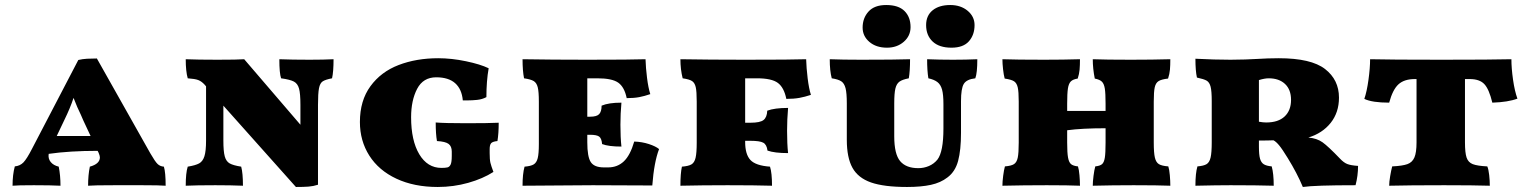

<svg xmlns="http://www.w3.org/2000/svg" viewBox="-20 -738 6111 765"><path d="M640 2Q617 0 547 0H495H436Q353 0 331 2Q331 -41 338 -74Q378 -85 378 -111Q378 -117 373 -129L369 -137Q258 -137 174 -125Q171 -106 182 -92.5Q193 -79 214 -74Q221 -39 221 2Q183 0 115 0Q48 0 30 2Q30 -42 39 -75Q60 -77 73.5 -91Q87 -105 108 -146L292 -499Q309 -503 327 -504Q345 -505 366 -505L579 -127Q598 -94 608 -84.5Q618 -75 633 -74Q640 -51 640 2ZM341 -196 312 -258 302 -281Q288 -309 273 -348Q260 -308 236 -259L206 -196Z M1309 -502Q1309 -452 1303 -426Q1277 -421 1266 -414Q1255 -407 1251 -386.5Q1247 -366 1247 -320V-2Q1229 4 1209.5 5.5Q1190 7 1159 7L870 -317V-178Q870 -135 875.5 -115Q881 -95 895 -87Q909 -79 941 -74Q948 -48 948 2Q900 0 838 0Q762 0 720 2Q720 -49 728 -74Q759 -79 773.5 -87Q788 -95 794.5 -115.5Q801 -136 801 -178V-394L795 -401Q783 -414 770 -419Q757 -424 728 -426Q720 -454 720 -502Q768 -500 846 -500Q928 -500 953 -502L1177 -241V-320Q1177 -365 1171.5 -385Q1166 -405 1151 -413Q1136 -421 1100 -426Q1093 -446 1093 -502Q1143 -500 1214 -500Q1269 -500 1309 -502Z M1414 -252Q1414 -337 1456 -394.5Q1498 -452 1568.5 -479Q1639 -506 1726 -506Q1779 -506 1836.5 -494Q1894 -482 1927 -466Q1918 -415 1918 -351Q1901 -342 1881 -340Q1861 -338 1844.5 -338Q1828 -338 1824 -338Q1820 -383 1793.5 -406.5Q1767 -430 1718 -430Q1666 -430 1642 -384Q1618 -338 1618 -271Q1618 -178 1650.5 -123.5Q1683 -69 1739 -69Q1754 -69 1763 -71Q1771 -73 1775.5 -82.5Q1780 -92 1780 -117V-134Q1780 -155 1767.5 -164.5Q1755 -174 1721 -176Q1716 -204 1716 -250Q1752 -247 1838 -247Q1927 -247 1967 -249Q1967 -206 1962 -176Q1942 -174 1936.5 -167Q1931 -160 1931 -144V-128Q1931 -102 1934 -89.5Q1937 -77 1946 -53Q1904 -26 1845.5 -9.5Q1787 7 1724 7Q1630 7 1559.5 -26Q1489 -59 1451.5 -118Q1414 -177 1414 -252Z M2606 -144Q2586 -92 2579 1L2342 0L2062 2Q2062 -45 2070 -74Q2095 -76 2106.5 -83Q2118 -90 2122.5 -108Q2127 -126 2127 -164V-333Q2127 -373 2122.5 -390.5Q2118 -408 2106.5 -415Q2095 -422 2068 -426Q2062 -456 2062 -502Q2180 -500 2319 -500Q2499 -500 2552 -502Q2553 -468 2558 -428Q2563 -388 2571 -363Q2548 -355 2527 -351Q2506 -347 2477 -347Q2468 -391 2443.5 -408.5Q2419 -426 2360 -426H2320V-273H2331Q2358 -273 2367.5 -283.5Q2377 -294 2377 -317Q2405 -329 2456 -329Q2452 -285 2452 -241Q2452 -190 2456 -154Q2405 -154 2379 -164Q2377 -187 2367 -194Q2357 -201 2331 -201H2320V-171Q2320 -113 2334 -92Q2348 -71 2386 -71H2403Q2440 -71 2465.5 -95Q2491 -119 2507 -174Q2538 -173 2565.5 -164Q2593 -155 2606 -144Z M3120 -308Q3116 -262 3116 -217Q3116 -164 3120 -128Q3066 -128 3038 -138Q3035 -162 3021 -169.5Q3007 -177 2970 -177H2949V-172Q2949 -123 2970 -100.5Q2991 -78 3048 -74Q3056 -49 3056 2Q2988 0 2879 0Q2779 0 2691 2Q2691 -47 2697 -74Q2723 -76 2735 -83Q2747 -90 2751.5 -109.5Q2756 -129 2756 -170V-333Q2756 -374 2752 -391Q2748 -408 2737.5 -415Q2727 -422 2700 -426Q2691 -462 2691 -502Q2807 -500 2949 -500Q3139 -500 3192 -502Q3193 -467 3198 -426Q3203 -385 3211 -360Q3187 -352 3165 -348Q3143 -344 3113 -344Q3104 -389 3079.5 -407.5Q3055 -426 2996 -426H2949V-249H2970Q3009 -249 3022.5 -260Q3036 -271 3037 -297Q3066 -308 3120 -308Z M3354 -181V-326Q3354 -367 3349 -386.5Q3344 -406 3332 -414Q3320 -422 3294 -426Q3286 -456 3286 -502Q3336 -500 3411 -500Q3548 -500 3606 -502Q3606 -454 3601 -426Q3575 -421 3563.5 -412.5Q3552 -404 3547.5 -385Q3543 -366 3543 -326V-195Q3543 -124 3566.5 -96Q3590 -68 3639 -68Q3661 -68 3681 -76.5Q3701 -85 3715 -102Q3739 -133 3739 -226V-323Q3739 -361 3733.5 -381Q3728 -401 3715 -411Q3702 -421 3679 -426Q3674 -456 3674 -502Q3724 -500 3777 -500Q3828 -500 3874 -502Q3874 -447 3866 -426Q3831 -422 3820 -403.5Q3809 -385 3809 -335V-209Q3809 -140 3797.5 -97Q3786 -54 3755 -31Q3728 -10 3689 -1.5Q3650 7 3594 7Q3502 7 3450.5 -11Q3399 -29 3376.5 -69.5Q3354 -110 3354 -181ZM3417 -628Q3417 -666 3440.5 -692Q3464 -718 3511 -718Q3560 -718 3584 -694Q3608 -670 3608 -630Q3608 -595 3581 -571.5Q3554 -548 3514 -548Q3471 -548 3444 -571Q3417 -594 3417 -628ZM3670 -638Q3670 -676 3696 -697Q3722 -718 3766 -718Q3808 -718 3835.5 -695Q3863 -672 3863 -638Q3863 -599 3840.5 -573.5Q3818 -548 3771 -548Q3722 -548 3696 -572.5Q3670 -597 3670 -638Z M4635 -75Q4639 -63 4641 -40Q4643 -17 4643 2Q4593 0 4497 0Q4414 0 4334 2Q4334 -14 4337 -37.5Q4340 -61 4344 -75Q4363 -77 4371 -84Q4379 -91 4382 -109.5Q4385 -128 4385 -170V-227Q4291 -227 4232 -219V-170Q4232 -129 4235.5 -110Q4239 -91 4247.5 -84Q4256 -77 4275 -75Q4279 -63 4281 -40Q4283 -17 4283 2Q4237 0 4151 0Q4060 0 3974 2Q3974 -14 3977 -37.5Q3980 -61 3984 -75Q4009 -77 4020 -84Q4031 -91 4035 -109.5Q4039 -128 4039 -170V-333Q4039 -373 4035 -390Q4031 -407 4020.5 -414Q4010 -421 3983 -425Q3979 -440 3976.5 -462.5Q3974 -485 3974 -502Q4030 -500 4140 -500Q4217 -500 4283 -502Q4283 -478 4281.5 -460.5Q4280 -443 4274 -425Q4255 -422 4246.5 -413.5Q4238 -405 4235 -385.5Q4232 -366 4232 -325V-296H4385V-325Q4385 -366 4382 -385Q4379 -404 4370.5 -412.5Q4362 -421 4342 -425Q4334 -465 4334 -502Q4386 -500 4486 -500Q4571 -500 4643 -502Q4643 -478 4641.5 -460.5Q4640 -443 4634 -425Q4608 -422 4596.5 -415Q4585 -408 4581 -390.5Q4577 -373 4577 -333V-170Q4577 -129 4581.5 -110Q4586 -91 4597.5 -84Q4609 -77 4635 -75Z M5391 -77Q5391 -38 5381 0Q5218 0 5171 7Q5148 -48 5111 -108Q5089 -144 5076.5 -159Q5064 -174 5054 -179Q5032 -178 4996 -178V-154Q4996 -121 5000.5 -105.5Q5005 -90 5015.5 -83.5Q5026 -77 5047 -75Q5055 -46 5055 2Q4987 0 4883 0Q4829 0 4743 2Q4743 -48 4751 -75Q4776 -77 4787.5 -84Q4799 -91 4803.5 -110.5Q4808 -130 4808 -171V-335Q4808 -375 4803.5 -392.5Q4799 -410 4788 -416.5Q4777 -423 4749 -429Q4743 -456 4743 -504Q4819 -500 4883 -500Q4915 -500 4941 -501Q4967 -502 4985 -503Q5033 -506 5075 -506Q5204 -506 5259.5 -463Q5315 -420 5315 -349Q5315 -290 5282 -248.5Q5249 -207 5193 -190Q5227 -187 5249.5 -171Q5272 -155 5319 -106Q5334 -90 5348 -84.5Q5362 -79 5391 -77ZM5124 -340Q5124 -381 5100 -403.5Q5076 -426 5035 -426Q5019 -426 4996 -419V-253Q5013 -250 5025 -250Q5073 -250 5098.5 -274Q5124 -298 5124 -340Z M5817 -423V-171Q5817 -129 5823.5 -110Q5830 -91 5848 -84Q5866 -77 5906 -75Q5911 -63 5913.5 -40.5Q5916 -18 5916 2Q5852 0 5734 0Q5595 0 5515 2Q5515 -13 5519 -36.5Q5523 -60 5527 -75Q5568 -77 5587.5 -84Q5607 -91 5615.5 -110.5Q5624 -130 5624 -171V-423H5617Q5575 -423 5552 -402Q5529 -381 5515 -329Q5447 -329 5416 -344Q5426 -373 5432.5 -420Q5439 -467 5439 -502Q5518 -500 5724 -500Q5924 -500 6002 -502Q6002 -466 6008.5 -420.5Q6015 -375 6026 -345Q5989 -331 5926 -329Q5913 -383 5894 -403Q5875 -423 5836 -423Z"/></svg>

Font: Vollkorn SC Black
Style: Regular
Weight: 900
Designer: Friedrich Althausen
Foundry: Friedrich Althausen
Version: Version 4.015